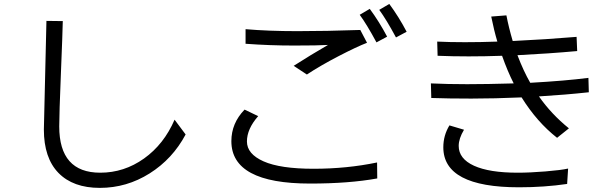

<svg xmlns="http://www.w3.org/2000/svg" viewBox="-20 -874 3040 951"><path d="M197.3 -232.4 210 -770.5 291 -769.5Q290 -714.8 281.7 -510.7Q273.4 -306.6 273.4 -248Q273.4 -18.6 476.6 -18.6Q594.7 -18.6 693.4 -88.9Q792 -159.2 844.7 -281.2L899.4 -208Q835 -86.9 721.2 -15.1Q607.4 56.6 474.6 56.6Q341.8 56.6 269.5 -17.6Q197.3 -91.8 197.3 -232.4Z M1126 -174.8Q1126 -263.7 1191.4 -331.1L1258.8 -298.8Q1203.1 -235.4 1203.1 -173.3Q1203.1 -111.3 1285.6 -74.7Q1368.2 -38.1 1533.2 -38.1Q1698.2 -38.1 1847.7 -69.3L1848.6 9.8Q1709 35.2 1515.6 35.2Q1126 35.2 1126 -174.8ZM1196.3 -657.2V-729.5Q1309.6 -719.7 1452.6 -719.7Q1595.7 -719.7 1764.6 -725.6L1797.9 -662.1Q1747.1 -642.6 1656.7 -595.7Q1566.4 -548.8 1500 -504.9L1434.6 -547.9Q1521.5 -603.5 1604.5 -651.4Q1556.6 -648.4 1436.5 -648.4Q1316.4 -648.4 1196.3 -657.2ZM1761.7 -800.8 1811.5 -830.1Q1858.4 -766.6 1897.5 -692.4L1844.7 -664.1Q1796.9 -752.9 1761.7 -800.8ZM1858.4 -825.2 1908.2 -854.5Q1955.1 -791 1994.1 -716.8L1941.4 -688.5Q1893.6 -777.3 1858.4 -825.2Z M2114.3 -460.9Q2196.3 -457 2293.9 -457Q2391.6 -457 2524.4 -460.9Q2494.1 -520.5 2466.8 -597.7Q2381.8 -594.7 2301.3 -594.7Q2220.7 -594.7 2147.5 -597.7L2145.5 -668Q2207 -665 2283.2 -665Q2359.4 -665 2443.4 -668Q2426.8 -723.6 2413.1 -792L2488.3 -797.9Q2500 -737.3 2519.5 -670.9Q2684.6 -678.7 2835.9 -691.4L2838.9 -621.1Q2698.2 -608.4 2543 -600.6Q2573.2 -521.5 2606.4 -463.9Q2780.3 -473.6 2894.5 -488.3L2896.5 -417Q2779.3 -404.3 2649.4 -396.5Q2710.9 -308.6 2797.9 -238.3L2739.3 -191.4Q2639.6 -269.5 2563.5 -391.6Q2427.7 -385.7 2314.5 -385.7Q2201.2 -385.7 2116.2 -388.7ZM2175.8 -144.5Q2175.8 -203.1 2206.1 -252.9L2278.3 -231.4Q2252 -187.5 2252 -151.4Q2252 -87.9 2327.6 -53.2Q2403.3 -18.6 2543.9 -18.6Q2604.5 -18.6 2681.6 -24.9Q2758.8 -31.2 2793.9 -39.1L2789.1 37.1Q2675.8 53.7 2550.8 53.7Q2175.8 53.7 2175.8 -144.5Z"/></svg>

Font: GenEi M Gothic v2 Regular
Style: Regular
Weight: 400
Version: Version 2.0